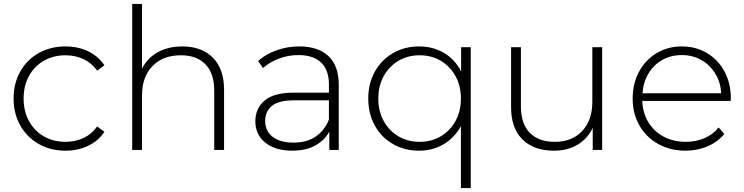

<svg xmlns="http://www.w3.org/2000/svg" viewBox="-20 -762 3784 976"><path d="M49 -261Q49 -338 83 -398.5Q117 -459 177 -492.5Q237 -526 313 -526Q376 -526 427.5 -501.5Q479 -477 511 -430L474 -403Q446 -442 404.5 -461.5Q363 -481 313 -481Q252 -481 203.5 -453.5Q155 -426 127.5 -376Q100 -326 100 -261Q100 -196 127.5 -146Q155 -96 203.5 -68.5Q252 -41 313 -41Q363 -41 404.5 -60.5Q446 -80 474 -119L511 -92Q479 -45 427.5 -20.5Q376 4 313 4Q237 4 177 -30Q117 -64 83 -124.5Q49 -185 49 -261Z M1119 -305V0H1069V-301Q1069 -389 1024.5 -435Q980 -481 900 -481Q808 -481 755 -426Q702 -371 702 -278V0H652V-742H702V-413Q729 -467 782 -496.5Q835 -526 907 -526Q1005 -526 1062 -469Q1119 -412 1119 -305Z M1654 -93Q1629 -47 1581 -21.5Q1533 4 1466 4Q1379 4 1328.5 -37Q1278 -78 1278 -145Q1278 -210 1324.5 -250.5Q1371 -291 1473 -291H1652V-333Q1652 -406 1612.5 -444Q1573 -482 1497 -482Q1445 -482 1397.5 -464Q1350 -446 1317 -416L1292 -452Q1331 -487 1386 -506.5Q1441 -526 1501 -526Q1598 -526 1650 -476.5Q1702 -427 1702 -331V0H1654ZM1473 -37Q1538 -37 1583.5 -67Q1629 -97 1652 -154V-252H1474Q1397 -252 1362.5 -224Q1328 -196 1328 -147Q1328 -96 1366 -66.5Q1404 -37 1473 -37Z M1852 -261Q1852 -338 1885.5 -398Q1919 -458 1978 -492Q2037 -526 2110 -526Q2181 -526 2237 -493Q2293 -460 2324 -399V-522H2373V194H2323V-121Q2291 -62 2235.5 -29Q2180 4 2110 4Q2037 4 1978 -29.5Q1919 -63 1885.5 -123.5Q1852 -184 1852 -261ZM2323 -261Q2323 -325 2295.5 -375Q2268 -425 2220.5 -453Q2173 -481 2113 -481Q2053 -481 2005.5 -453Q1958 -425 1930.5 -375Q1903 -325 1903 -261Q1903 -197 1930.5 -147Q1958 -97 2005.5 -69Q2053 -41 2113 -41Q2173 -41 2220.5 -69Q2268 -97 2295.5 -147Q2323 -197 2323 -261Z M2578 -217V-522H2628V-221Q2628 -133 2673 -87Q2718 -41 2800 -41Q2888 -41 2939.5 -96Q2991 -151 2991 -244V-522H3041V0H2993V-112Q2967 -57 2916 -26.5Q2865 4 2796 4Q2694 4 2636 -53Q2578 -110 2578 -217Z M3196 -261Q3196 -337 3228.5 -397.5Q3261 -458 3318 -492Q3375 -526 3446 -526Q3517 -526 3573.5 -492.5Q3630 -459 3662.5 -399Q3695 -339 3695 -263L3694 -249H3245Q3247 -188 3276 -140.5Q3305 -93 3354.5 -67Q3404 -41 3466 -41Q3517 -41 3560.5 -59.5Q3604 -78 3633 -114L3662 -81Q3628 -40 3576.5 -18Q3525 4 3465 4Q3387 4 3326 -30Q3265 -64 3230.5 -124Q3196 -184 3196 -261ZM3646 -288Q3643 -344 3616 -388Q3589 -432 3545 -457Q3501 -482 3446 -482Q3391 -482 3347 -457.5Q3303 -433 3276.5 -388.5Q3250 -344 3246 -288Z"/></svg>

Font: Goldbeck Next Light
Style: Regular
Weight: 300
Designer: Julieta Ulanovsky
Foundry: Julieta Ulanovsky
Version: Version 7.200